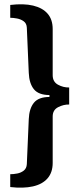

<svg xmlns="http://www.w3.org/2000/svg" viewBox="-20 -709 375 891"><path d="M27.5 159V99.5Q42.5 99.5 59.8 96.2Q77 93 90.2 82.8Q103.5 72.5 104.5 52.5L113.5 -156Q115.5 -205 137.2 -232Q159 -259 209.5 -259V-268Q159 -268 137.2 -295Q115.5 -322 113.5 -371L104.5 -580.5Q103.5 -600.5 90 -610.2Q76.5 -620 59 -623.2Q41.5 -626.5 27.5 -626.5V-686Q90 -693.5 133.8 -683Q177.5 -672.5 201 -645.5Q224.5 -618.5 224.5 -574V-360Q224.5 -329.5 249 -316Q273.5 -302.5 301 -303V-224Q274.5 -224.5 249.5 -211.5Q224.5 -198.5 224.5 -168.5V47Q224.5 91 200.8 118.5Q177 146 132.8 156Q88.5 166 27.5 159Z"/></svg>

Font: Chivo Medium
Style: Regular
Weight: 500
Designer: Hector Gatti
Foundry: Omnibus-Type
Version: Version 2.002